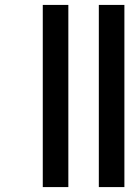

<svg xmlns="http://www.w3.org/2000/svg" viewBox="-20 -761 569 781"><path d="M382 0H486V-741H382ZM258 0V-741H154V0Z"/></svg>

Font: Poppins Medium
Style: Regular
Weight: 500
Designer: Ninad Kale (Devanagari), Jonny Pinhorn (Latin)
Foundry: Indian Type Foundry
Version: 4.004